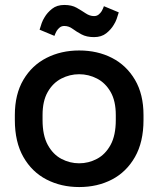

<svg xmlns="http://www.w3.org/2000/svg" viewBox="-20 -745 640 776"><path d="M300 11Q227 11 168 -19.5Q109 -50 74.5 -110.5Q40 -171 40 -260V-280Q40 -364 74.5 -422.5Q109 -481 168 -511Q227 -541 300 -541Q374 -541 432.5 -511Q491 -481 525.5 -422.5Q560 -364 560 -280V-260Q560 -171 525.5 -110.5Q491 -50 432.5 -19.5Q374 11 300 11ZM300 -85Q338 -85 372 -103Q406 -121 427 -159.5Q448 -198 448 -260V-280Q448 -337 427 -373.5Q406 -410 372 -427.5Q338 -445 300 -445Q262 -445 228 -427.5Q194 -410 173 -373.5Q152 -337 152 -280V-260Q152 -198 173 -159.5Q194 -121 228 -103Q262 -85 300 -85ZM400 -720 460 -695Q456 -681 451.5 -668.5Q447 -656 440 -645Q429 -626 409.5 -610.5Q390 -595 360 -595Q330 -595 309.5 -606Q289 -617 273.5 -628.5Q258 -640 240 -640Q229 -640 221.5 -634Q214 -628 209 -620Q206 -614 204 -610Q202 -606 200 -600L140 -625Q144 -639 148.5 -651.5Q153 -664 160 -675Q171 -694 190.5 -709.5Q210 -725 240 -725Q270 -725 290 -713.5Q310 -702 326.5 -691Q343 -680 360 -680Q371 -680 378.5 -686Q386 -692 391 -700Q394 -706 396 -710Q398 -714 400 -720Z"/></svg>

Font: Golos Text Medium
Style: Regular
Weight: 500
Designer: A.Korolkova, Vitaly Kuzmin
Foundry: ParaType Ltd
Version: Version 2.004